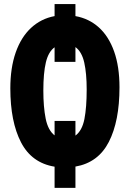

<svg xmlns="http://www.w3.org/2000/svg" viewBox="-20 -810 640 948"><path d="M249.5 13Q136.5 -5.5 83.8 -107.2Q31 -209 31 -374Q31 -475 57.5 -550.8Q84 -626.5 133.2 -672.2Q182.5 -718 249.5 -730.5V-790H352.5V-730.5Q419.5 -718.5 468.2 -674.5Q517 -630.5 543.5 -555.8Q570 -481 570 -379Q570 -212 517.5 -109.5Q465 -7 352.5 12.5V117.5H249.5ZM249.5 -576.5Q219 -554.5 206.5 -502Q194 -449.5 194 -363Q194 -282 205.5 -224.5Q217 -167 249.5 -141.5V-213H352.5V-140.5Q385.5 -165 396.8 -222.2Q408 -279.5 408 -368Q408 -447.5 396 -501Q384 -554.5 352.5 -577.5V-504.5H249.5Z"/></svg>

Font: JuliaMono Black
Style: Regular
Weight: 900
Monospace: yes
Designer: cormullion
Foundry: corm
Version: Version 0.054; ttfautohint (v1.8.4)